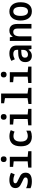

<svg xmlns="http://www.w3.org/2000/svg" viewBox="1976 -2784 818 4810"><g transform="rotate(-90 2385.0 -379.0)"><path d="M245 10Q196 10 154.5 2Q113 -6 75 -23V-134Q109 -117 157.5 -104.5Q206 -92 257 -92Q307 -92 326 -107Q345 -122 345 -147Q345 -165 334 -178Q323 -191 297 -204Q271 -217 225 -238Q183 -257 149.5 -277.5Q116 -298 97 -327Q78 -356 78 -401Q78 -477 132.5 -515Q187 -553 280 -553Q375 -553 461 -513L423 -420Q382 -437 347.5 -445Q313 -453 277 -453Q198 -453 198 -405Q198 -376 228 -359.5Q258 -343 313 -318Q356 -299 390 -279Q424 -259 444 -228Q464 -197 464 -147Q464 -64 408 -27Q352 10 245 10Z M802 -623Q768 -623 749 -641Q730 -659 730 -695Q730 -732 749 -750Q768 -768 802 -768Q836 -768 854.5 -750Q873 -732 873 -695Q873 -623 802 -623ZM591 0V-81L749 -95V-445L610 -459V-542H862V-95L1002 -81V0Z M1367 10Q1250 10 1187.5 -57.5Q1125 -125 1125 -266Q1125 -414 1191.5 -483Q1258 -552 1373 -552Q1414 -552 1453 -544Q1492 -536 1529 -518L1493 -424Q1462 -439 1436.5 -445Q1411 -451 1383 -451Q1243 -451 1243 -271Q1243 -177 1280 -134.5Q1317 -92 1382 -92Q1413 -92 1446.5 -101Q1480 -110 1516 -129V-24Q1479 -5 1441 2.5Q1403 10 1367 10Z M1862 -623Q1828 -623 1809 -641Q1790 -659 1790 -695Q1790 -732 1809 -750Q1828 -768 1862 -768Q1896 -768 1914.5 -750Q1933 -732 1933 -695Q1933 -623 1862 -623ZM1651 0V-81L1809 -95V-445L1670 -459V-542H1922V-95L2062 -81V0Z M2184 0V-76L2332 -98V-663L2203 -685V-760H2447V-98L2591 -76V0Z M2922 -623Q2888 -623 2869 -641Q2850 -659 2850 -695Q2850 -732 2869 -750Q2888 -768 2922 -768Q2956 -768 2974.5 -750Q2993 -732 2993 -695Q2993 -623 2922 -623ZM2711 0V-81L2869 -95V-445L2730 -459V-542H2982V-95L3122 -81V0Z M3392 10Q3321 10 3277.5 -32.5Q3234 -75 3234 -155Q3234 -244 3289 -286Q3344 -328 3443 -331L3542 -334V-358Q3542 -412 3514 -433.5Q3486 -455 3439 -455Q3404 -455 3370 -444.5Q3336 -434 3305 -417L3266 -504Q3308 -527 3352 -540Q3396 -553 3450 -553Q3547 -553 3598.5 -507.5Q3650 -462 3650 -369V0H3564L3547 -74H3544Q3487 10 3392 10ZM3424 -87Q3470 -87 3505.5 -118Q3541 -149 3541 -214V-256L3473 -253Q3345 -249 3345 -162Q3345 -122 3367.5 -104.5Q3390 -87 3424 -87Z M3765 0V-542H3856L3871 -472H3877Q3920 -553 4024 -553Q4102 -553 4146 -505Q4190 -457 4190 -355V0H4076V-336Q4076 -398 4055.5 -427Q4035 -456 3991 -456Q3933 -456 3906 -411Q3879 -366 3879 -278V0Z M4506 10Q4394 10 4335 -67.5Q4276 -145 4276 -274Q4276 -402 4335 -477.5Q4394 -553 4503 -553Q4608 -553 4671 -480Q4734 -407 4734 -270Q4734 -186 4708.5 -123Q4683 -60 4632.5 -25Q4582 10 4506 10ZM4505 -87Q4562 -87 4590 -135Q4618 -183 4618 -272Q4618 -361 4589.5 -408Q4561 -455 4504 -455Q4448 -455 4420 -408Q4392 -361 4392 -272Q4392 -183 4420.5 -135Q4449 -87 4505 -87Z"/></g></svg>

Font: Noto Sans Mono Condensed SemiBold
Style: Regular
Weight: 600
Width: 3
Designer: Monotype Design Team
Foundry: Monotype Imaging Inc.
Version: Version 2.014